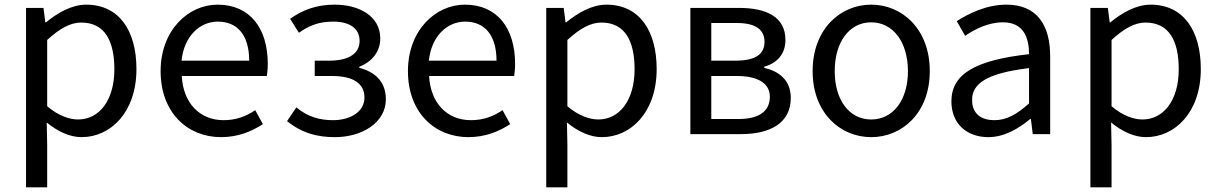

<svg xmlns="http://www.w3.org/2000/svg" viewBox="-20 -577 5239 826"><path d="M92 229H183V45L181 -50C230 -10 282 13 331 13C456 13 567 -94 567 -280C567 -447 491 -557 351 -557C288 -557 227 -521 178 -481H175L167 -543H92ZM316 -63C280 -63 232 -78 183 -120V-405C236 -454 283 -480 329 -480C432 -480 472 -399 472 -279C472 -144 406 -63 316 -63Z M931 13C1005 13 1063 -12 1111 -43L1078 -103C1038 -76 995 -60 942 -60C839 -60 768 -134 762 -250H1128C1130 -263 1132 -282 1132 -302C1132 -457 1054 -557 916 -557C790 -557 671 -447 671 -271C671 -92 787 13 931 13ZM761 -316C772 -422 840 -484 917 -484C1002 -484 1052 -425 1052 -316Z M1421 13C1537 13 1640 -49 1640 -150C1640 -228 1590 -269 1526 -285V-290C1583 -312 1616 -358 1616 -411C1616 -509 1524 -557 1419 -557C1340 -557 1280 -533 1228 -496L1266 -436C1310 -467 1351 -484 1414 -484C1481 -484 1527 -457 1527 -401C1527 -348 1483 -316 1396 -316H1334V-250H1409C1498 -250 1548 -219 1548 -157C1548 -97 1488 -60 1413 -60C1358 -60 1305 -73 1255 -115L1215 -56C1279 -4 1345 13 1421 13Z M1995 13C2069 13 2127 -12 2175 -43L2142 -103C2102 -76 2059 -60 2006 -60C1903 -60 1832 -134 1826 -250H2192C2194 -263 2196 -282 2196 -302C2196 -457 2118 -557 1980 -557C1854 -557 1735 -447 1735 -271C1735 -92 1851 13 1995 13ZM1825 -316C1836 -422 1904 -484 1981 -484C2066 -484 2116 -425 2116 -316Z M2330 229H2421V45L2419 -50C2468 -10 2520 13 2569 13C2694 13 2805 -94 2805 -280C2805 -447 2729 -557 2589 -557C2526 -557 2465 -521 2416 -481H2413L2405 -543H2330ZM2554 -63C2518 -63 2470 -78 2421 -120V-405C2474 -454 2521 -480 2567 -480C2670 -480 2710 -399 2710 -279C2710 -144 2644 -63 2554 -63Z M2950 0H3167C3293 0 3382 -47 3382 -156C3382 -234 3329 -271 3268 -285V-290C3324 -306 3359 -345 3359 -405C3359 -504 3278 -543 3159 -543H2950ZM3040 -316V-478H3150C3233 -478 3269 -448 3269 -397C3269 -346 3234 -316 3143 -316ZM3040 -65V-250H3151C3244 -250 3292 -216 3292 -161C3292 -100 3248 -65 3157 -65Z M3728 13C3861 13 3980 -91 3980 -271C3980 -452 3861 -557 3728 -557C3595 -557 3476 -452 3476 -271C3476 -91 3595 13 3728 13ZM3728 -63C3634 -63 3571 -146 3571 -271C3571 -396 3634 -481 3728 -481C3822 -481 3886 -396 3886 -271C3886 -146 3822 -63 3728 -63Z M4232 13C4299 13 4360 -22 4412 -65H4415L4423 0H4498V-334C4498 -468 4442 -557 4310 -557C4223 -557 4146 -518 4096 -486L4132 -423C4175 -452 4232 -481 4295 -481C4384 -481 4407 -414 4407 -344C4176 -318 4073 -259 4073 -141C4073 -43 4141 13 4232 13ZM4258 -60C4204 -60 4162 -85 4162 -147C4162 -217 4224 -262 4407 -284V-132C4354 -85 4311 -60 4258 -60Z M4671 229H4762V45L4760 -50C4809 -10 4861 13 4910 13C5035 13 5146 -94 5146 -280C5146 -447 5070 -557 4930 -557C4867 -557 4806 -521 4757 -481H4754L4746 -543H4671ZM4895 -63C4859 -63 4811 -78 4762 -120V-405C4815 -454 4862 -480 4908 -480C5011 -480 5051 -399 5051 -279C5051 -144 4985 -63 4895 -63Z"/></svg>

Font: Source Han Sans TC
Style: Regular
Weight: 400
Designer: Ryoko NISHIZUKA 西塚涼子 (kana, bopomofo & ideographs); Paul D. Hunt (Latin, Greek & Cyrillic); Sandoll Communications 산돌커뮤니
Foundry: Adobe
Version: Version 2.002;hotconv 1.0.116;makeotfexe 2.5.65601